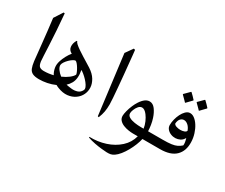

<svg xmlns="http://www.w3.org/2000/svg" viewBox="-152 -1143 2174 1855"><g transform="rotate(30 935.5 -215.5)"><path d="M239 0Q192 0 166 -12.5Q140 -25 128.5 -53Q117 -81 111 -128Q108 -156 103 -204Q98 -252 91.5 -313.5Q85 -375 77.5 -444Q70 -513 61 -582L123 -678L136 -676Q145 -579 150.5 -492.5Q156 -406 159.5 -336.5Q163 -267 165 -221Q167 -175 169 -159Q175 -117 191.5 -104.5Q208 -92 239 -92Q259 -92 269.5 -77.5Q280 -63 279 -46Q279 -29 269 -14.5Q259 0 239 0Z M238 0Q204 0 186.5 -14.5Q169 -29 169 -46Q169 -63 186.5 -77.5Q204 -92 238 -92Q266 -92 292.5 -95.5Q319 -99 343 -105Q324 -136 317.5 -172.5Q311 -209 324 -249Q334 -281 351.5 -314Q369 -347 390 -372Q353 -390 349 -427Q345 -464 368 -503H377Q376 -494 393.5 -478Q411 -462 439.5 -442.5Q468 -423 499.5 -403.5Q531 -384 558.5 -367Q586 -350 602 -340Q656 -305 681.5 -262.5Q707 -220 709 -178.5Q711 -137 694 -101Q676 -62 639 -36Q602 -10 552.5 -4.5Q503 1 445 -22Q429 -28 414 -37Q372 -18 326 -9Q280 0 238 0ZM528 -218Q528 -226 520.5 -244Q513 -262 501 -282Q489 -302 476.5 -316.5Q464 -331 455 -333Q443 -332 426 -321Q409 -310 392 -293Q375 -276 363 -258Q351 -240 349 -225Q347 -203 365.5 -176.5Q384 -150 412 -129Q456 -148 486.5 -172Q517 -196 528 -218ZM554 -199Q551 -165 535.5 -137.5Q520 -110 496 -88Q523 -82 556.5 -78.5Q590 -75 620 -84.5Q650 -94 666 -125Q674 -139 666 -159Q658 -179 640.5 -201Q623 -223 602 -242.5Q581 -262 562 -275Q555 -280 549 -283Q558 -236 554 -199Z M901 -710Q903 -690 906.5 -659Q910 -628 914 -583Q921 -516 927.5 -446Q934 -376 939.5 -313Q945 -250 948.5 -202Q952 -154 952 -131Q952 -86 945.5 -49Q939 -12 922 29L910 25L827 -633L885 -715Z M1429 -92Q1450 -92 1459.5 -79Q1469 -66 1469 -46Q1469 -27 1459.5 -13.5Q1450 0 1429 0H1393Q1386 33 1370.5 72Q1355 111 1334 148.5Q1313 186 1288.5 216.5Q1264 247 1239 264Q1220 277 1201 281Q1182 285 1157 284Q1138 283 1100.5 279.5Q1063 276 1019.5 267.5Q976 259 939 246V238Q1032 241 1116.5 213.5Q1201 186 1261 131.5Q1321 77 1341 0H1287Q1265 0 1235.5 -4.5Q1206 -9 1178.5 -20Q1151 -31 1133 -50.5Q1115 -70 1115 -99Q1115 -119 1124 -154.5Q1133 -190 1148 -224Q1173 -282 1205.5 -316Q1238 -350 1273 -350Q1310 -350 1337 -314Q1364 -278 1380 -228Q1391 -195 1396.5 -159Q1402 -123 1403 -92ZM1322 -92H1353Q1348 -128 1332.5 -163Q1317 -198 1298 -223Q1268 -262 1240 -262Q1218 -262 1201 -242Q1184 -222 1174.5 -197Q1165 -172 1165 -157Q1165 -131 1190 -117Q1215 -103 1251.5 -97.5Q1288 -92 1322 -92Z M1589 0H1431Q1403 0 1381 -13.5Q1359 -27 1359 -46Q1359 -66 1381 -79Q1403 -92 1431 -92H1565Q1625 -92 1661.5 -97Q1698 -102 1721.5 -113.5Q1745 -125 1766 -144Q1768 -160 1765 -179Q1762 -198 1755 -220Q1739 -191 1714.5 -179Q1690 -167 1664 -166Q1637 -165 1611.5 -175.5Q1586 -186 1570 -205.5Q1554 -225 1554 -250Q1554 -280 1562.5 -313.5Q1571 -347 1585.5 -376Q1600 -405 1619.5 -424.5Q1639 -444 1660 -447Q1688 -451 1715 -432Q1742 -413 1764.5 -378Q1787 -343 1801 -298.5Q1815 -254 1816 -208Q1819 -111 1762.5 -55.5Q1706 0 1589 0ZM1731 -287Q1718 -322 1696 -341Q1674 -360 1651 -360Q1629 -360 1612.5 -342.5Q1596 -325 1593 -289Q1598 -274 1620 -266.5Q1642 -259 1665 -259Q1688 -259 1707.5 -266Q1727 -273 1731 -287ZM1727 -510Q1726 -512 1715 -523Q1704 -534 1691 -547Q1678 -560 1670 -568V-573L1727 -630H1731Q1745 -617 1760 -602Q1775 -587 1787 -573V-568L1731 -510ZM1573 -510Q1572 -512 1561 -523Q1550 -534 1537 -547Q1524 -560 1516 -568V-573L1573 -630H1577Q1591 -617 1606 -602Q1621 -587 1633 -573V-568L1577 -510Z"/></g></svg>

Font: Bona Nova
Style: Regular
Weight: 400
Designer: Mateusz Machalski
Foundry: Capitalics
Version: Version 4.001; ttfautohint (v1.8.3)